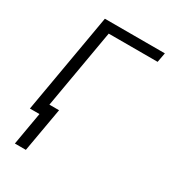

<svg xmlns="http://www.w3.org/2000/svg" viewBox="-174 -617 782 880"><g transform="rotate(30 217.5 -177.0)"><path d="M25.9 0ZM425.8 -478H167L84 0H25.9L117.7 -528.3H435.1ZM104.5 173.3H46.4L86.9 -60.1H145.5Z"/></g></svg>

Font: Roboto Light
Style: Italic
Weight: 300
Italic angle: -12°
Designer: Google
Version: Version 2.134; 2016; ttfautohint (v1.6)